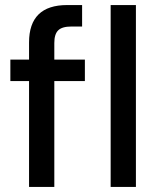

<svg xmlns="http://www.w3.org/2000/svg" viewBox="-20 -740 626 760"><path d="M95 -572Q95 -720 246 -720H305V-635H262Q226 -635 210.5 -620Q195 -605 195 -570V-504H316V-419H195V0H95V-419H21V-504H95ZM418 0V-720H518V0Z"/></svg>

Font: AWOL-DM Medium
Style: Regular
Weight: 500
Designer: Colophon Foundry, Jonny Pinhorn, Mikhail Sharanda
Foundry: Colophon Foundry
Version: Version 1.000;Glyphs 3.2.3 (3260)